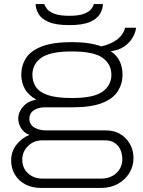

<svg xmlns="http://www.w3.org/2000/svg" viewBox="-20 -746 706 948"><path d="M183 182Q139 182 105.5 164.5Q72 147 53.5 116Q35 85 35 47Q35 3 60.5 -30.5Q86 -64 125 -80Q97 -91 83.5 -114Q70 -137 70 -161Q70 -191 93 -218.5Q116 -246 159 -254Q119 -277 102 -308.5Q85 -340 85 -377Q85 -422 108 -458.5Q131 -495 186 -516.5Q241 -538 335 -538Q381 -538 417 -532.5Q453 -527 480 -517Q526 -527 557 -550Q588 -573 598 -609H652Q649 -584 634 -559Q619 -534 592.5 -516Q566 -498 527 -493Q559 -471 572 -441.5Q585 -412 585 -377Q585 -333 562 -296Q539 -259 484.5 -237.5Q430 -216 335 -216H200Q169 -216 147 -201.5Q125 -187 125 -159Q125 -131 149.5 -116.5Q174 -102 210 -102H503Q563 -102 601 -62.5Q639 -23 639 35Q639 76 618 109.5Q597 143 561 162.5Q525 182 478 182ZM191 136H479Q511 136 534.5 123Q558 110 571 88.5Q584 67 584 42Q584 -1 561.5 -27Q539 -53 499 -53H187Q147 -53 118.5 -25Q90 3 90 42Q90 84 118.5 110Q147 136 191 136ZM335 -262Q443 -262 486.5 -293.5Q530 -325 530 -377Q530 -429 486.5 -460.5Q443 -492 335 -492Q227 -492 183.5 -460.5Q140 -429 140 -377Q140 -343 157 -317Q174 -291 216.5 -276.5Q259 -262 335 -262ZM322 -622Q255 -622 219 -638Q183 -654 169.5 -678.5Q156 -703 156 -726H199Q202 -715 212.5 -701.5Q223 -688 249 -678Q275 -668 322 -668Q370 -668 395 -678Q420 -688 430.5 -701.5Q441 -715 443 -726H488Q488 -703 474.5 -678.5Q461 -654 425 -638Q389 -622 322 -622Z"/></svg>

Font: Archivo Expanded Thin
Style: Regular
Weight: 250
Width: 7
Designer: Hector Gatti
Foundry: Omnibus-Type
Version: Version 2.001